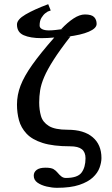

<svg xmlns="http://www.w3.org/2000/svg" viewBox="-20 -692 536 916"><path d="M222 -642 208 -637Q207 -637 197 -629.5Q187 -622 178 -607.5Q169 -593 169 -570Q169 -559 181 -553Q193 -547 213 -547Q228 -547 245.5 -549Q263 -551 285 -554L272 -553Q302 -585 331 -604Q360 -623 385 -623Q417 -623 429 -610.5Q441 -598 441 -578Q441 -557 404 -541Q367 -525 302 -517L316 -518Q266 -454 236 -407Q206 -360 191 -325Q176 -290 171.5 -261Q167 -232 167 -203Q167 -168 175.5 -138.5Q184 -109 213 -91Q242 -73 303 -73Q380 -73 422 -37.5Q464 -2 464 62Q464 83 455 108Q446 133 423 154.5Q400 176 358.5 190Q317 204 252 204Q229 204 203 198Q177 192 159 179.5Q141 167 141 146Q141 129 155 118.5Q169 108 197 108Q224 108 235.5 115Q247 122 255 132Q263 142 272.5 149.5Q282 157 294 157Q350 157 369 131.5Q388 106 388 63Q388 34 370.5 20Q353 6 315 6Q234 6 183.5 -10Q133 -26 106.5 -54.5Q80 -83 70.5 -118.5Q61 -154 61 -193Q61 -239 78 -283.5Q95 -328 134 -383Q173 -438 239 -513Q205 -510 178 -510Q125 -510 93 -524Q61 -538 61 -575Q61 -599 102 -623Q143 -647 210 -672Z"/></svg>

Font: Libertinus Serif SemiBold
Style: Regular
Weight: 600
Designer: Philipp H. Poll, Khaled Hosny
Foundry: Caleb Maclennan
Version: Version 7.051;RELEASE